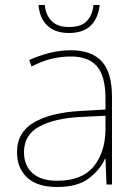

<svg xmlns="http://www.w3.org/2000/svg" viewBox="-20 -738 551 768"><path d="M264 -537Q346 -537 387 -492.5Q428 -448 428 -350V0H406L402 -103H400Q379 -57 334 -23.5Q289 10 208 10Q129 10 88.5 -28Q48 -66 48 -129Q48 -208 114.5 -247.5Q181 -287 299 -294L402 -300V-343Q402 -433 368 -472.5Q334 -512 264 -512Q224 -512 186.5 -503Q149 -494 106 -472L97 -498Q137 -516 178.5 -526.5Q220 -537 264 -537ZM301 -270Q199 -265 137.5 -232Q76 -199 76 -129Q76 -76 110 -45.5Q144 -15 208 -15Q308 -15 354.5 -72Q401 -129 402 -220V-275ZM379 -718Q365 -606 256 -606Q202 -606 170.5 -634.5Q139 -663 134 -718H159Q163 -678 186.5 -654Q210 -630 256 -630Q305 -630 327.5 -654Q350 -678 354 -718Z"/></svg>

Font: Noto Sans Kannada Thin
Style: Regular
Weight: 100
Designer: Jelle Bosma - Monotype Design Team
Foundry: Monotype Imaging Inc.
Version: Version 2.005; ttfautohint (v1.8.4.7-5d5b)